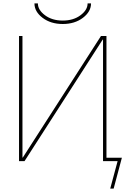

<svg xmlns="http://www.w3.org/2000/svg" viewBox="-20 -940 752 1120"><path d="M181 -920H201Q201 -882 242.5 -851Q284 -820 346 -820Q408 -820 449.5 -851Q491 -882 491 -920H511Q511 -872 463.5 -836Q416 -800 346 -800Q276 -800 228.5 -836Q181 -872 181 -920ZM111 -21H113L569 -730H601V-20H691L643 160H623L666 0H601H591H581V-709H579L123 0H91V-730H111Z"/></svg>

Font: Mplus 1p Thin
Style: Regular
Weight: 250
Version: Version 1.061